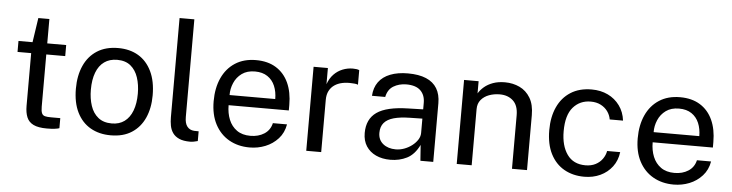

<svg xmlns="http://www.w3.org/2000/svg" viewBox="-46 -955 4487 1177"><g transform="rotate(5 2197.5 -366.5)"><path d="M266 2.5Q212.5 2.5 183 -12Q153.5 -26.5 141.8 -55Q130 -83.5 130 -125V-449.5H46V-517H132.5L155 -667.5H223V-517.5H339.5V-449.5H223V-128Q223 -100.5 228.8 -87.8Q234.5 -75 248 -71.5Q261.5 -68 286 -68H342.5V-6Q333 -2.5 313.8 0Q294.5 2.5 266 2.5Z M659 10Q587.5 10 534.2 -20.8Q481 -51.5 451.5 -111Q422 -170.5 422 -256.5Q422 -337.5 449.5 -398.5Q477 -459.5 530 -493.2Q583 -527 659.5 -527Q731 -527 783.5 -495.8Q836 -464.5 865.2 -404Q894.5 -343.5 894.5 -256.5Q894.5 -177.5 867.5 -117.5Q840.5 -57.5 788.2 -23.8Q736 10 659 10ZM659.5 -63Q705.5 -63 737.5 -86.5Q769.5 -110 786.2 -154Q803 -198 803 -258.5Q803 -314 788.2 -358.2Q773.5 -402.5 742 -428.5Q710.5 -454.5 659.5 -454.5Q612.5 -454.5 580 -431.2Q547.5 -408 530.8 -364Q514 -320 514 -258.5Q514 -204 528.8 -159.5Q543.5 -115 575.8 -89Q608 -63 659.5 -63Z M1148 6.5Q1106 6.5 1080.2 -5Q1054.5 -16.5 1040.8 -36Q1027 -55.5 1022.2 -80.8Q1017.5 -106 1017.5 -133V-743H1108.5V-142Q1108.5 -103 1123.8 -83.5Q1139 -64 1166.5 -62L1194.5 -61.5V-1.5Q1183 2 1170.5 4.2Q1158 6.5 1148 6.5Z M1514 10Q1442 10 1387 -21.5Q1332 -53 1301 -112Q1270 -171 1270 -253.5Q1270 -335 1298 -396.5Q1326 -458 1379.2 -492.5Q1432.5 -527 1507.5 -527Q1580.5 -527 1631 -495.5Q1681.5 -464 1707.8 -406.8Q1734 -349.5 1734 -271V-237H1363.5Q1363.5 -188 1379.8 -148.2Q1396 -108.5 1429 -85Q1462 -61.5 1512.5 -61.5Q1562 -61.5 1597.8 -84.5Q1633.5 -107.5 1643.5 -151H1730.5Q1721.5 -98.5 1688.8 -62.5Q1656 -26.5 1610.2 -8.2Q1564.5 10 1514 10ZM1364 -299.5H1645Q1645 -344 1630 -379.8Q1615 -415.5 1584.2 -436.2Q1553.5 -457 1507 -457Q1458.5 -457 1426.5 -433.8Q1394.5 -410.5 1379 -374.2Q1363.5 -338 1364 -299.5Z M1862 0V-517H1950V-417.5Q1963 -454.5 1986.5 -478.8Q2010 -503 2040.2 -515Q2070.5 -527 2103 -527Q2114.5 -527 2125.5 -525.5Q2136.5 -524 2142.5 -520.5V-431Q2135 -434.5 2123.2 -435.8Q2111.5 -437 2103.5 -437Q2072.5 -439 2045.5 -433.2Q2018.5 -427.5 1998 -413.5Q1977.5 -399.5 1965.8 -376.8Q1954 -354 1954 -321.5V0Z M2380 10Q2329.5 10 2291.2 -7.8Q2253 -25.5 2231.2 -59Q2209.5 -92.5 2209.5 -140Q2209.5 -226 2269.5 -268Q2329.5 -310 2462 -313L2554 -315.5V-356Q2554 -403.5 2525.5 -431.2Q2497 -459 2437.5 -459Q2393 -458.5 2359 -438Q2325 -417.5 2315.5 -371H2234Q2237 -421.5 2262.2 -456.2Q2287.5 -491 2333.5 -509Q2379.5 -527 2442 -527Q2509.5 -527 2554.2 -508Q2599 -489 2621.2 -452Q2643.5 -415 2643.5 -361V0H2564.5L2557.5 -97Q2528 -36.5 2481.8 -13.2Q2435.5 10 2380 10ZM2407.5 -56.5Q2434 -56.5 2459.8 -66Q2485.5 -75.5 2506.8 -91.8Q2528 -108 2541 -128.2Q2554 -148.5 2554 -170V-258.5L2477.5 -257Q2418 -256 2378.5 -245Q2339 -234 2319 -210.5Q2299 -187 2299 -149Q2299 -105.5 2329.5 -81Q2360 -56.5 2407.5 -56.5Z M2788 0V-517H2877.5V-442Q2890 -463.5 2912.2 -482.5Q2934.5 -501.5 2966.2 -513Q2998 -524.5 3039.5 -524.5Q3088.5 -524.5 3129.8 -505Q3171 -485.5 3195.8 -444.2Q3220.5 -403 3220.5 -338V0H3128V-329Q3128 -389.5 3096.2 -418.8Q3064.5 -448 3014 -448Q2979 -448 2948.5 -436.8Q2918 -425.5 2899 -402.8Q2880 -380 2880 -345.5V0Z M3573 10Q3503 10 3449.2 -20.5Q3395.5 -51 3365.2 -110.5Q3335 -170 3335 -256.5Q3335 -337.5 3362.8 -398.2Q3390.5 -459 3443.8 -493Q3497 -527 3573 -527Q3628.5 -527 3672.8 -505.8Q3717 -484.5 3745.5 -445.5Q3774 -406.5 3780.5 -353.5H3698.5Q3694 -380.5 3677.8 -403Q3661.5 -425.5 3635.2 -439Q3609 -452.5 3573.5 -452.5Q3507 -452.5 3465.2 -404.5Q3423.5 -356.5 3423.5 -257.5Q3423.5 -168 3461.8 -114.2Q3500 -60.5 3574.5 -60.5Q3610 -60.5 3636.5 -74.2Q3663 -88 3679 -110.8Q3695 -133.5 3699.5 -159.5H3780Q3773.5 -107.5 3744.8 -69.5Q3716 -31.5 3671.8 -10.8Q3627.5 10 3573 10Z M4123.5 10Q4051.5 10 3996.5 -21.5Q3941.5 -53 3910.5 -112Q3879.5 -171 3879.5 -253.5Q3879.5 -335 3907.5 -396.5Q3935.5 -458 3988.8 -492.5Q4042 -527 4117 -527Q4190 -527 4240.5 -495.5Q4291 -464 4317.2 -406.8Q4343.5 -349.5 4343.5 -271V-237H3973Q3973 -188 3989.2 -148.2Q4005.5 -108.5 4038.5 -85Q4071.5 -61.5 4122 -61.5Q4171.5 -61.5 4207.2 -84.5Q4243 -107.5 4253 -151H4340Q4331 -98.5 4298.2 -62.5Q4265.5 -26.5 4219.8 -8.2Q4174 10 4123.5 10ZM3973.5 -299.5H4254.5Q4254.5 -344 4239.5 -379.8Q4224.5 -415.5 4193.8 -436.2Q4163 -457 4116.5 -457Q4068 -457 4036 -433.8Q4004 -410.5 3988.5 -374.2Q3973 -338 3973.5 -299.5Z"/></g></svg>

Font: Public Sans Thin
Style: Regular
Weight: 400
Version: Version 2.001